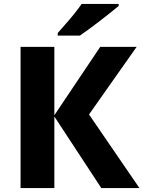

<svg xmlns="http://www.w3.org/2000/svg" viewBox="-20 -951 725 971"><path d="M580.1 -931.2H393.1C382.8 -916.5 370.6 -899.9 356 -881.8C326.7 -844.7 293.5 -809.6 272 -784.2V-771H383.8C435.5 -805.2 538.1 -885.3 580.1 -920.9ZM430.2 -372.1 670.9 -713.9H486.8L254.9 -368.2V-713.9H84V0H254.9V-361.8L492.2 0H685.1Z"/></svg>

Font: Noto Reveo Sans
Style: Regular
Weight: 800
Designer: Monotype Design Team
Foundry: Monotype Imaging Inc.
Version: Version 2.007